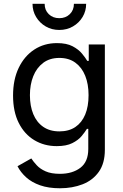

<svg xmlns="http://www.w3.org/2000/svg" viewBox="-20 -777 648 1012"><path d="M295.9 215.3Q235.8 215.3 191.4 199.7Q147 184.1 117.7 157.5Q88.4 130.9 72.3 99.1L145 58.1Q156.2 75.2 173.8 94.2Q191.4 113.3 220.7 126.2Q250 139.2 295.9 139.2Q361.8 139.2 403.6 107.4Q445.3 75.7 445.3 8.3V-97.7H438Q427.7 -80.6 409.9 -59.3Q392.1 -38.1 360.8 -22.5Q329.6 -6.8 278.8 -6.8Q213.4 -6.8 161.1 -38.1Q108.9 -69.3 78.9 -128.9Q48.8 -188.5 48.8 -273.4Q48.8 -357.4 78.6 -419.4Q108.4 -481.4 160.6 -515.6Q212.9 -549.8 280.3 -549.8Q331.1 -549.8 362.5 -533.2Q394 -516.6 412.1 -494.6Q430.2 -472.7 439.9 -456.1H447.8V-542.5H532.7V12.7Q532.7 83.5 501 128.4Q469.2 173.3 415.5 194.3Q361.8 215.3 295.9 215.3ZM293 -84.5Q342.8 -84.5 377 -107.4Q411.1 -130.4 429 -173.1Q446.8 -215.8 446.8 -275.4Q446.8 -333.5 429.2 -377.4Q411.6 -421.4 377.4 -446.5Q343.3 -471.7 293 -471.7Q242.2 -471.7 207.5 -445.6Q172.9 -419.4 155.3 -375.2Q137.7 -331.1 137.7 -275.4Q137.7 -218.3 155.5 -175.3Q173.3 -132.3 208 -108.4Q242.7 -84.5 293 -84.5ZM292.5 -619.1Q252.9 -619.1 221.2 -637.5Q189.5 -655.8 170.4 -687.3Q151.4 -718.8 151.4 -756.8H215.3Q215.3 -723.6 237.1 -702.4Q258.8 -681.2 292.5 -681.2Q326.2 -681.2 347.9 -702.4Q369.6 -723.6 369.6 -756.8H434.1Q434.1 -718.8 415.3 -687.5Q396.5 -656.2 364.5 -637.7Q332.5 -619.1 292.5 -619.1Z"/></svg>

Font: Inter 16pt
Style: Regular
Weight: 400
Version: Version 4.001;git-66647c0bb